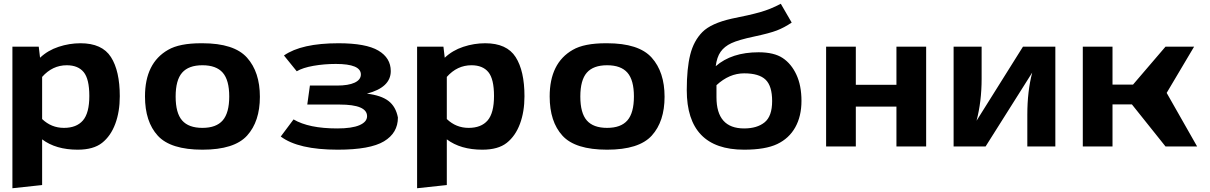

<svg xmlns="http://www.w3.org/2000/svg" viewBox="-20 -779 6436 1021"><path d="M46 222V-531H186L193 -472Q234 -511 291.5 -530Q349 -549 408 -549Q523 -549 570 -475.5Q617 -402 617 -267Q617 -185 593 -120.5Q569 -56 523 -19.5Q477 17 393 17Q277 17 204 -38V205ZM204 -146Q253 -99 320 -99Q387 -99 421 -138.5Q455 -178 455 -268.5Q455 -359 425 -395.5Q395 -432 335 -432Q259 -432 204 -370Z M751 -266Q751 -444 874 -514Q934 -549 1050 -549Q1053 -549 1056 -549Q1225 -549 1293.5 -472.5Q1362 -396 1362 -264.5Q1362 -133 1294 -58Q1226 17 1056.5 17Q887 17 819 -57.5Q751 -132 751 -266ZM948.5 -392.5Q914 -353 914 -265.5Q914 -178 948.5 -138.5Q983 -99 1056.5 -99Q1130 -99 1164.5 -139Q1199 -179 1199 -266Q1199 -353 1164.5 -392.5Q1130 -432 1056.5 -432Q983 -432 948.5 -392.5Z M1473 -53 1541 -144Q1622 -96 1773 -96Q1852 -96 1892 -113.5Q1932 -131 1932 -161Q1932 -223 1786 -223H1614L1628 -324H1772Q1833 -324 1866 -339.5Q1899 -355 1899 -383Q1899 -439 1766 -439Q1704 -439 1647 -429Q1590 -419 1558 -400L1490 -484Q1583 -549 1780 -549Q1926 -549 1992 -510Q2058 -471 2058 -401Q2058 -314 1931 -281Q2007 -272 2046 -242Q2085 -212 2096 -154Q2096 -72 2022 -27.5Q1948 17 1776 17Q1566 17 1473 -53Z M2198 222V-531H2338L2345 -472Q2386 -511 2443.5 -530Q2501 -549 2560 -549Q2675 -549 2722 -475.5Q2769 -402 2769 -267Q2769 -185 2745 -120.5Q2721 -56 2675 -19.5Q2629 17 2545 17Q2429 17 2356 -38V205ZM2356 -146Q2405 -99 2472 -99Q2539 -99 2573 -138.5Q2607 -178 2607 -268.5Q2607 -359 2577 -395.5Q2547 -432 2487 -432Q2411 -432 2356 -370Z M2903 -266Q2903 -444 3026 -514Q3086 -549 3202 -549Q3205 -549 3208 -549Q3377 -549 3445.5 -472.5Q3514 -396 3514 -264.5Q3514 -133 3446 -58Q3378 17 3208.5 17Q3039 17 2971 -57.5Q2903 -132 2903 -266ZM3100.5 -392.5Q3066 -353 3066 -265.5Q3066 -178 3100.5 -138.5Q3135 -99 3208.5 -99Q3282 -99 3316.5 -139Q3351 -179 3351 -266Q3351 -353 3316.5 -392.5Q3282 -432 3208.5 -432Q3135 -432 3100.5 -392.5Z M3632 -300Q3632 -415 3650.5 -488.5Q3669 -562 3715 -608.5Q3761 -655 3872 -680Q3964 -698 4021 -714Q4078 -730 4132 -759L4190 -659Q4150 -632 4111 -617Q4072 -602 3989.5 -584.5Q3907 -567 3869.5 -549.5Q3832 -532 3812 -503.5Q3792 -475 3786 -427Q3871 -501 4014 -501Q4096 -501 4142 -470.5Q4188 -440 4215 -382Q4242 -324 4242 -242.5Q4242 -161 4209 -102Q4176 -43 4113 -13Q4050 17 3937 17Q3632 17 3632 -300ZM3790 -262Q3790 -96 3937 -96Q4006 -96 4046 -128.5Q4086 -161 4086 -241.5Q4086 -322 4051 -355.5Q4016 -389 3937 -389Q3858 -389 3790 -326Z M4373 0V-531H4531V-328H4747V-531H4905V0H4747V-212H4531V0Z M5051 0V-531H5200V-360Q5200 -239 5173 -137L5420 -531H5592V0H5443V-169Q5443 -294 5469 -393L5221 0Z M5738 0V-531H5896V-329H6005L6178 -531H6330L6184 -285L6346 0H6178L5999 -224H5896V0Z"/></svg>

Font: Fix15 Mono
Style: Bold
Weight: 700
Designer: Carrois Corporate & Edenspiekermann AG
Foundry: Carrois Corporate GbR & Edenspiekermann AG
Version: Version 3.206